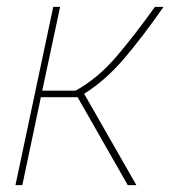

<svg xmlns="http://www.w3.org/2000/svg" viewBox="-20 -539 502 559"><path d="M25 0 135 -519H155L103 -275H200Q265 -311 319.5 -375Q374 -439 431 -519H456Q395 -431 340.5 -367.5Q286 -304 225 -266L377 0H352L206 -256H99L45 0Z"/></svg>

Font: Raleway Thin
Style: Italic
Weight: 100
Italic angle: -12°
Designer: Matt McInerney, Pablo Impallari, Rodrigo Fuenzalida
Foundry: Matt McInerney, Pablo Impallari, Rodrigo Fuenzalida
Version: Version 4.026